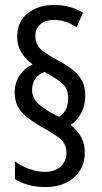

<svg xmlns="http://www.w3.org/2000/svg" viewBox="-20 -780 410 772"><path d="M39 -408Q39 -446 58 -475.5Q77 -505 111 -521Q80 -544 64.5 -571.5Q49 -599 49 -631Q49 -693 91.5 -726.5Q134 -760 196 -760Q231 -760 257.5 -753Q284 -746 314 -729L288 -671Q262 -687 240.5 -693.5Q219 -700 197 -700Q162 -700 142 -682Q122 -664 122 -635Q122 -613 131.5 -597.5Q141 -582 159.5 -569.5Q178 -557 204 -542Q243 -522 269.5 -501.5Q296 -481 309.5 -456Q323 -431 323 -395Q323 -358 307 -326.5Q291 -295 264 -278Q294 -253 307.5 -226.5Q321 -200 321 -168Q321 -104 277.5 -66Q234 -28 163 -28Q126 -28 95.5 -36Q65 -44 40 -60V-131Q56 -119 76 -109.5Q96 -100 118.5 -94.5Q141 -89 161 -89Q201 -89 224 -110.5Q247 -132 247 -164Q247 -188 238 -203Q229 -218 207.5 -233Q186 -248 148 -269Q109 -292 85 -312Q61 -332 50 -355Q39 -378 39 -408ZM109 -418Q109 -398 118.5 -382.5Q128 -367 144 -354.5Q160 -342 181 -329L217 -310Q236 -322 245 -340.5Q254 -359 254 -384Q254 -407 247 -422.5Q240 -438 219.5 -453.5Q199 -469 159 -491Q134 -482 121.5 -462.5Q109 -443 109 -418Z"/></svg>

Font: Noto Sans Thai ExtraCondensed
Style: Regular
Weight: 400
Width: 2
Designer: Monotype Design Team
Foundry: Monotype Imaging Inc.
Version: Version 2.002